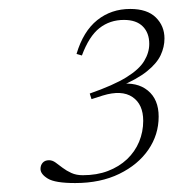

<svg xmlns="http://www.w3.org/2000/svg" viewBox="-20 -702 388 429"><path d="M184.5 -480.5 180.5 -493Q233.5 -511.5 262.2 -529.2Q291 -547 302.2 -565.8Q313.5 -584.5 313.5 -604Q313.5 -628.5 299 -643Q284.5 -657.5 257 -657.5Q225.5 -657.5 202.2 -639.2Q179 -621 163 -578L151 -581.5Q166 -632 197.2 -657Q228.5 -682 271 -682Q309 -682 328.2 -663Q347.5 -644 347.5 -616Q347.5 -597 339 -578.8Q330.5 -560.5 308.5 -542.8Q286.5 -525 247 -508.5L246.5 -514Q286 -519.5 310.2 -499.8Q334.5 -480 334.5 -441.5Q334.5 -401 311.5 -367.5Q288.5 -334 246.5 -313.5Q204.5 -293 148 -293Q103 -293 86.8 -303Q70.5 -313 70.5 -324.5Q70.5 -333 75.5 -338.5Q80.5 -344 89.5 -344Q97 -344 104.2 -338.8Q111.5 -333.5 120 -327Q128.5 -320.5 139.5 -315.5Q150.5 -310.5 165 -310.5Q196.5 -310.5 221.2 -320Q246 -329.5 263.8 -346.2Q281.5 -363 290.8 -385.2Q300 -407.5 300 -432Q300 -469 276 -485.2Q252 -501.5 209.5 -488.5Z"/></svg>

Font: Newsreader 24pt ExtraLight
Style: Italic
Weight: 250
Italic angle: -17°
Designer: Hugues Gentile
Foundry: Production Type
Version: Version 1.003